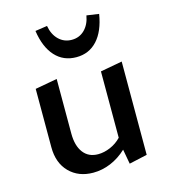

<svg xmlns="http://www.w3.org/2000/svg" viewBox="-102 -742 732 833"><g transform="rotate(-15 264.0 -326.0)"><path d="M459 -428V-9L378 9L366 -57Q333 -26 294.5 -10Q256 6 216 6Q150 6 109 -35.5Q68 -77 68 -148V-410L167 -428V-183Q167 -128 190.5 -97Q214 -66 257 -66Q284 -66 312 -78Q340 -90 361 -112V-410ZM132 -653 186 -661Q193 -621 217 -598Q241 -575 275 -575Q309 -575 332.5 -598Q356 -621 363 -661L418 -653Q406 -578 369 -537.5Q332 -497 275 -497Q217 -497 180 -537.5Q143 -578 132 -653Z"/></g></svg>

Font: Ysabeau Semibold
Style: Regular
Weight: 600
Designer: Christian Thalmann (Catharsis Fonts)
Version: Version 0.003